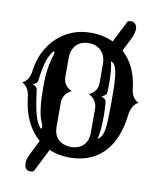

<svg xmlns="http://www.w3.org/2000/svg" viewBox="-105 -956 974 1177"><g transform="rotate(10 381.5 -367.0)"><path d="M167 140.1Q127.9 140.1 127.9 93.8Q127.9 69.8 147 31.7L189.9 -53.7Q89.4 -141.1 71.8 -304.7Q64.5 -368.7 22 -389.2Q64.5 -409.2 72 -471.4Q79.6 -533.7 106.4 -587.9Q133.3 -642.1 174.8 -680.7Q262.2 -761.7 385.3 -761.7Q461.9 -761.7 524.4 -732.4L592.8 -867.7Q601.1 -874 616 -874Q630.9 -874 641.4 -862.3Q651.9 -850.6 651.9 -833Q651.9 -805.2 636.2 -772.9L593.3 -687.5Q680.2 -609.9 696.3 -467.8Q702.6 -409.2 746.1 -389.2Q703.6 -368.2 695.8 -300.3Q688 -232.4 665 -173.3Q642.1 -114.3 603.5 -72.3Q522.9 14.6 385.7 14.6Q316.9 14.6 259.3 -10.3L187 133.8Q178.7 140.1 167 140.1ZM330.1 -389.2Q276.4 -363.3 276.4 -304.7V-159.7Q276.4 -80.1 341.8 -57.6Q361.8 -50.8 384.8 -50.8Q407.7 -50.8 427 -57.6Q446.3 -64.5 460 -78.1Q489.7 -106.4 489.7 -159.7V-304.7Q489.7 -363.3 437 -389.2Q489.7 -413.6 489.7 -467.8V-584.5Q489.7 -638.7 458 -668.9Q428.2 -696.8 384.3 -696.8Q309.6 -696.8 284.7 -634.3Q276.4 -613.3 276.4 -584.5V-467.8Q276.4 -412.6 330.1 -389.2ZM534.7 -610.4Q548.3 -569.3 548.3 -469.2Q548.3 -412.6 543.5 -407.2Q538.6 -401.9 534.2 -398.4Q524.9 -392.6 514.6 -389.2Q543.9 -376 545.4 -363.8Q550.3 -315.9 550.3 -281Q550.3 -246.1 549.3 -224.9Q548.3 -203.6 546.4 -185.5Q542.5 -147 536.6 -129.4Q574.7 -141.1 579.1 -242.2Q581.5 -298.8 581.5 -368.4Q581.5 -438 580.1 -472.9Q578.6 -507.8 576.2 -530.3Q569.8 -582 551.3 -602.1Q545.9 -607.9 534.7 -610.4ZM182.6 -129.4Q189.9 -132.3 189.9 -139.6Q189.9 -150.4 179.7 -173.3Q153.8 -232.4 153.8 -389.2Q153.8 -503.4 181.2 -583.5Q184.6 -595.7 184.6 -602.1Q184.6 -608.4 178.2 -610.4Q155.3 -581.5 145.5 -553.2Q127.4 -501.5 116.7 -413.1Q115.2 -400.4 87.9 -389.2Q115.2 -377 116.7 -364.3Q134.3 -212.9 161.1 -162.1Q170.9 -144 182.6 -129.4Z"/></g></svg>

Font: Rye
Style: Regular
Weight: 400
Designer: Nicole Fally
Foundry: Nicole Fally
Version: Version 1.001